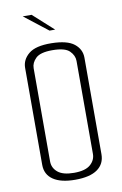

<svg xmlns="http://www.w3.org/2000/svg" viewBox="-87 -821 554 874"><g transform="rotate(-10 189.5 -384.0)"><path d="M189 3Q123 3 87.5 -21Q52 -45 52 -90V-538Q52 -576 84 -602.5Q116 -629 189 -628Q262 -627 294 -601.5Q326 -576 326 -537V-91Q326 -46 291.5 -21.5Q257 3 189 3ZM189 -29Q241 -29 264.5 -49.5Q288 -70 288 -99V-529Q288 -554 267 -575Q246 -596 187 -596Q132 -596 111 -575.5Q90 -555 90 -530V-99Q90 -69 114 -49Q138 -29 189 -29ZM191 -686 82 -771H123L217 -686Z"/></g></svg>

Font: Smooch Sans Thin Light
Style: Regular
Weight: 300
Version: Version 1.010